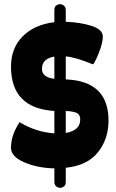

<svg xmlns="http://www.w3.org/2000/svg" viewBox="-20 -817 571 943"><path d="M303 -767V-710Q377 -707 431 -689.5Q485 -672 485 -637Q485 -606 464.5 -555Q444 -504 436 -501Q352 -536 303 -540V-427Q513 -419 513 -225Q513 -134 461 -69Q409 -4 303 7V76Q303 94 292.5 100Q282 106 275 106L261 102Q247 94 247 76V10Q163 8 98.5 -20Q34 -48 34 -91Q34 -147 68 -204Q71 -210 76 -217Q157 -168 247 -162V-272Q34 -285 34 -490Q34 -580 91 -638Q148 -696 247 -708V-767Q247 -785 257.5 -791Q268 -797 275 -797L289 -793Q303 -785 303 -767ZM374 -230Q374 -253 358.5 -261.5Q343 -270 303 -272V-164Q374 -176 374 -230ZM186 -479Q186 -437 247 -430V-539Q186 -529 186 -479Z"/></svg>

Font: Lilita One Rus
Style: Regular
Weight: 400
Designer: Juan Montoreano
Foundry: Juan Montoreano
Version: Version 1.002